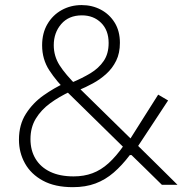

<svg xmlns="http://www.w3.org/2000/svg" viewBox="-20 -746 758 775"><path d="M633.5 0Q599.5 -33 564.5 -67.8Q529.5 -102.5 494.5 -136L257 -369Q207.5 -418 178.8 -462.5Q150 -507 150 -563Q150 -612.5 171.5 -649Q193 -685.5 229.2 -705.5Q265.5 -725.5 309.5 -725.5Q352 -725.5 387 -707Q422 -688.5 443 -654.5Q464 -620.5 464 -573Q464 -531.5 449 -501Q434 -470.5 409.2 -448Q384.5 -425.5 355 -409.5Q325.5 -393.5 296.5 -381.5L271.5 -413.5Q311 -430 344.8 -450.2Q378.5 -470.5 398.5 -499.8Q418.5 -529 418.5 -572.5Q418.5 -624 388 -654Q357.5 -684 310.5 -684Q257.5 -684 227.2 -649Q197 -614 197 -563.5Q197 -519.5 220.5 -482.5Q244 -445.5 293 -397L529 -165.5Q571.5 -124 613.2 -82.5Q655 -41 696.5 0ZM274 9.5Q201.5 9.5 153.2 -16.8Q105 -43 80.8 -86.5Q56.5 -130 56.5 -182Q56.5 -243 84.8 -287Q113 -331 156 -361.2Q199 -391.5 243 -411.5L264.5 -377Q219 -356 182.5 -329.2Q146 -302.5 124.5 -267Q103 -231.5 103 -184.5Q103 -139 123.5 -105Q144 -71 182.8 -52.5Q221.5 -34 277 -34Q319 -34 353.2 -46.8Q387.5 -59.5 418.2 -87.2Q449 -115 480 -159.5L513.5 -133.5L516.5 -120H504Q472.5 -78.5 439 -49.5Q405.5 -20.5 365.5 -5.5Q325.5 9.5 274 9.5ZM535 -153 502.5 -180.5Q533 -229 561.2 -273.5Q589.5 -318 618.5 -364L658.5 -340.5Q627.5 -293 597 -247Q566.5 -201 535 -153Z"/></svg>

Font: Commissioner Thin ExtraLight
Style: Regular
Weight: 250
Version: Version 1.000